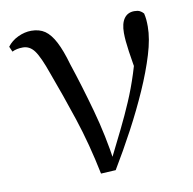

<svg xmlns="http://www.w3.org/2000/svg" viewBox="-66 -597 674 670"><g transform="rotate(-10 271.0 -262.0)"><path d="M239.3 7.3Q217.3 -100.7 186.6 -193.6Q155.8 -286.5 125.7 -367.2Q104.2 -428.8 87.7 -451.1Q71.3 -473.5 46.8 -473.5Q24.8 -473.5 8.8 -465.5L0.6 -484.2Q15.3 -503.8 38.8 -514.8Q62.4 -525.8 85.8 -525.8Q114.3 -525.8 133.9 -512.4Q153.4 -498.9 169.3 -468.4Q185.3 -437.9 199.9 -386.3Q226.8 -305.9 252.7 -212.5Q278.6 -119.1 292.2 -22.3H277.7L284.1 -33.8Q310.7 -86.9 333.2 -132.7Q355.7 -178.4 374.6 -222.6Q393.6 -266.8 409.3 -315.8Q424.9 -364.7 438.7 -423.6L425.7 -295.2Q414.9 -355.7 409 -395.9Q403.1 -436.1 403.1 -462Q403.1 -495.7 415.8 -513.3Q428.5 -530.8 451.9 -530.8Q463.8 -530.8 471.2 -527.2Q478.5 -523.6 484.4 -516.7Q487.1 -505.4 488.1 -494.5Q489.1 -483.5 489.1 -469.6Q489.1 -427.2 472.1 -371.4Q455.2 -315.7 427.2 -252.2Q399.2 -188.7 364.1 -122.9Q329 -57.2 291.8 4.4Z"/></g></svg>

Font: Noto Serif HK
Style: Regular
Weight: 200
Designer: Ryoko NISHIZUKA 西塚涼子 (kana & ideographs); Frank Grießhammer (Latin, Greek & Cyrillic); Wenlong ZHANG 张文龙 (bopomofo); San
Foundry: Adobe
Version: Version 2.001;hotconv 1.1.0;makeotfexe 2.6.0